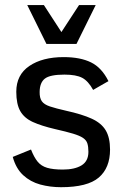

<svg xmlns="http://www.w3.org/2000/svg" viewBox="-20 -740 494 771"><path d="M225.1 11.7Q181.2 11.7 141.6 1Q102.1 -9.8 73 -36.6Q43.9 -63.5 31.2 -109.9L104.5 -139.6Q116.7 -108.4 131.1 -90.8Q145.5 -73.2 169.2 -66.2Q192.9 -59.1 232.4 -59.1Q279.8 -59.1 307.4 -75.9Q335 -92.8 335 -130.4Q335 -150.9 330.8 -164.1Q326.7 -177.2 313.2 -186.3Q299.8 -195.3 272.9 -203.4Q246.1 -211.4 200.7 -221.7Q146.5 -234.4 112.1 -250Q77.6 -265.6 61.5 -293.7Q45.4 -321.8 45.4 -371.6Q45.4 -439.5 97.9 -475.1Q150.4 -510.7 235.8 -510.7Q302.2 -510.7 345.5 -489.5Q388.7 -468.3 415.5 -414.1Q415.5 -414.1 406.2 -408.9Q397 -403.8 384.8 -396.7Q372.6 -389.6 363.3 -384.3Q354 -378.9 354 -378.9Q334.5 -414.6 310.1 -427.5Q285.6 -440.4 238.8 -440.4Q180.7 -440.4 160.2 -424.3Q139.6 -408.2 139.2 -371.1Q138.7 -346.7 147.9 -333.5Q157.2 -320.3 180.7 -312.5Q204.1 -304.7 245.1 -295.4Q309.6 -281.2 348.4 -263.4Q387.2 -245.6 404.5 -216.6Q421.9 -187.5 421.9 -139.2Q421.9 -65.9 376.7 -27.1Q331.5 11.7 225.1 11.7ZM166.5 -563.5 89.4 -719.7H156.2L226.6 -611.3L297.4 -719.7H364.3L287.1 -563.5Z"/></svg>

Font: Pontano Sans SemiBold
Style: Regular
Weight: 600
Designer: Vernon Adams
Foundry: Vernon Adams
Version: Version 2.001